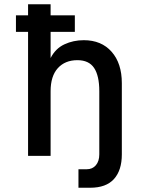

<svg xmlns="http://www.w3.org/2000/svg" viewBox="-20 -733 668 903"><path d="M112 0V-583H55V-661H112V-713H218V-661H332V-583H218V-460Q241 -505 283 -524.5Q325 -544 374 -544Q457 -544 505 -489.5Q553 -435 553 -342V-7Q553 68 516 109Q479 150 404 150H349V63H388Q415 63 431 44Q447 25 447 -7V-304Q447 -377 422.5 -413.5Q398 -450 344 -450Q286 -450 252 -412.5Q218 -375 218 -304V0Z"/></svg>

Font: Geist Med
Style: Regular
Weight: 400
Designer: Basement.studio, Andrés Briganti, Mateo Zaragoza
Foundry: Basement.studio, Vercel, Andrés Briganti, Guido Ferreyra, Mateo Zaragoza
Version: Version 1.401